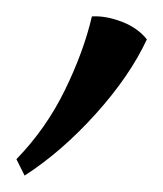

<svg xmlns="http://www.w3.org/2000/svg" viewBox="-20 -769 199 234"><path d="M92 -749Q109 -750 128.5 -742.5Q148 -735 159 -721Q138 -676 96.5 -630Q55 -584 10 -555L0 -575Q36 -612 59 -659Q82 -706 92 -749Z"/></svg>

Font: Bona Nova
Style: Italic
Weight: 400
Italic angle: -4°
Designer: Mateusz Machalski
Foundry: Capitalics
Version: Version 4.001; ttfautohint (v1.8.3)